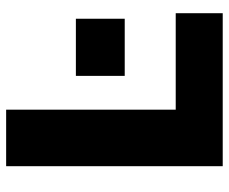

<svg xmlns="http://www.w3.org/2000/svg" viewBox="-80 -665 745 625"><g transform="rotate(-90 292.5 -352.5)"><path d="M64 0V-705H248V-153H562V0ZM358 -319V-478H544V-319Z"/></g></svg>

Font: Nunito Sans Black
Style: Regular
Weight: 900
Designer: Vernon Adams
Foundry: Vernon Adams
Version: Version 3.006; ttfautohint (v1.8.3)